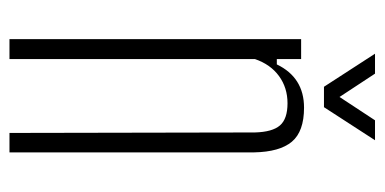

<svg xmlns="http://www.w3.org/2000/svg" viewBox="-218 -574 792 395"><g transform="rotate(90 177.5 -376.0)"><path d="M60 0V-600H101V-550H112Q139 -606 201 -606Q250 -606 271 -581Q292 -556 293 -503V0H253L252 -505Q251 -541 237.5 -556.5Q224 -572 192 -572Q160 -572 136 -554.5Q112 -537 101 -505V0ZM90 -752H131L179 -679L227 -752H268L200 -647H158Z"/></g></svg>

Font: Big Shoulders Text Thin
Style: Regular
Weight: 100
Designer: Patric King
Foundry: XO Type Co
Version: Version 1.000; ttfautohint (v1.8.2)